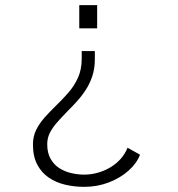

<svg xmlns="http://www.w3.org/2000/svg" viewBox="-20 -520 690 746"><path d="M348.5 -321.5V-290Q348.5 -254 338.8 -224.5Q329 -195 313 -170.5Q297 -146 277.8 -125Q258.5 -104 239.5 -85Q220 -65 202.5 -45.2Q185 -25.5 174.2 -4.8Q163.5 16 163.5 40.5Q163.5 74.5 176.8 97.5Q190 120.5 211.2 133.8Q232.5 147 257.8 152.8Q283 158.5 306.5 158.5Q334.5 158.5 361.2 150.8Q388 143 410.5 129.2Q433 115.5 449.8 96.2Q466.5 77 475.5 54L524 81Q511.5 114.5 479.5 143Q447.5 171.5 402.8 188.8Q358 206 307 206Q268.5 206 232.8 197.5Q197 189 169 169.8Q141 150.5 124.5 119Q108 87.5 108 41.5Q108 10 120.5 -15.2Q133 -40.5 153 -63Q173 -85.5 195 -107Q220.5 -131.5 244 -158Q267.5 -184.5 282.5 -217Q297.5 -249.5 297.5 -291.5V-321.5ZM357.5 -410H288V-500H357.5Z"/></svg>

Font: Trispace Thin ExtraLight
Style: Regular
Weight: 250
Version: Version 1.210